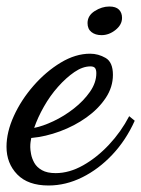

<svg xmlns="http://www.w3.org/2000/svg" viewBox="-36 -526 434 590"><path d="M113 44Q50 44 17 10Q-16 -24 -16 -75Q-16 -120 6.5 -169.5Q29 -219 67 -262.5Q105 -306 150.5 -333.5Q196 -361 241 -361Q266 -361 288.5 -348Q311 -335 311 -296Q311 -258 288.5 -224.5Q266 -191 229.5 -165Q193 -139 148.5 -122.5Q104 -106 60 -102Q59 -96 58 -90Q57 -84 57 -74Q57 -66 59.5 -52.5Q62 -39 69.5 -25.5Q77 -12 93 -3Q109 6 135 6Q177 6 219.5 -18Q262 -42 299 -81.5Q336 -121 361 -169L378 -155Q351 -95 309 -50.5Q267 -6 216.5 19Q166 44 113 44ZM69 -133Q95 -138 128 -153.5Q161 -169 191 -192.5Q221 -216 240.5 -244Q260 -272 260 -301Q260 -312 256 -317Q252 -322 242 -322Q218 -322 192.5 -304.5Q167 -287 142.5 -259.5Q118 -232 99 -198.5Q80 -165 69 -133ZM276 -418Q257 -418 245 -427.5Q233 -437 233 -455Q233 -478 255 -492Q277 -506 300 -506Q320 -506 329.5 -496.5Q339 -487 339 -471Q339 -450 319 -434Q299 -418 276 -418Z"/></svg>

Font: Dancing Script SemiBold
Style: Regular
Weight: 600
Designer: Pablo Impallari
Foundry: Pablo Impallari
Version: Version 2.001